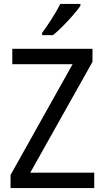

<svg xmlns="http://www.w3.org/2000/svg" viewBox="-20 -964 535 984"><path d="M463 0H34V-67L352 -635H43V-714H454V-647L135 -79H463ZM392 -934Q379 -915 354.5 -886.5Q330 -858 302 -830Q274 -802 252 -784H196V-796Q220 -828 246 -869Q272 -910 289 -944H392Z"/></svg>

Font: Noto Sans Sinhala UI SemiCondensed
Style: Regular
Weight: 400
Width: 4
Designer: Jelle Bosma - Monotype Design Team
Foundry: Monotype Imaging Inc.
Version: Version 2.006; ttfautohint (v1.8.4.7-5d5b)